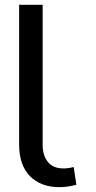

<svg xmlns="http://www.w3.org/2000/svg" viewBox="-20 -770 398 800"><path d="M157.7 -750V-167.6Q157.7 -121.8 179.7 -95Q201.7 -68.2 244.3 -68.2Q257.1 -68.2 267.8 -70Q278.4 -71.7 286.9 -73.9L298.3 0Q281.2 4.3 263.5 7.1Q245.7 9.9 228.7 9.9Q149.9 9.9 104.8 -36.2Q59.7 -82.4 59.7 -167.6V-750Z"/></svg>

Font: Inter UI
Style: Regular
Weight: 400
Designer: Rasmus Andersson
Foundry: rsms
Version: 3.2;8d6f07862